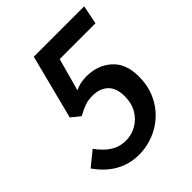

<svg xmlns="http://www.w3.org/2000/svg" viewBox="-187 -745 865 865"><g transform="rotate(-45 246.0 -312.0)"><path d="M197 12Q155 12 119 -1Q83 -14 52.5 -39Q22 -64 -2 -99L67 -155Q83 -133 102 -115Q121 -97 145 -86Q169 -75 200 -75Q236 -75 267.5 -93Q299 -111 318 -143.5Q337 -176 337 -220Q337 -273 309.5 -299Q282 -325 236 -325Q208 -325 188 -318Q168 -311 136 -294L94 -328L173 -636H494L476 -546H248L205 -390Q221 -398 239 -402Q257 -406 277 -406Q349 -406 397 -363.5Q445 -321 445 -238Q445 -181 424.5 -134.5Q404 -88 369 -55.5Q334 -23 289.5 -5.5Q245 12 197 12Z"/></g></svg>

Font: Source Sans 3 ExtraLight SemiBold
Style: Italic
Weight: 600
Italic angle: -11°
Version: Version 3.052;hotconv 1.1.0;makeotfexe 2.6.0